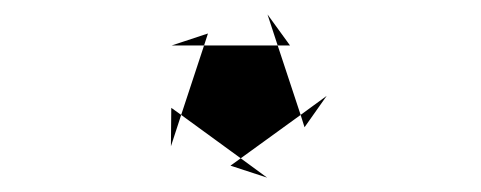

<svg xmlns="http://www.w3.org/2000/svg" viewBox="-20 -522 667 266"><path d="M381.8 -459H364.7L350.6 -502ZM268.1 -475.6 262.7 -459H364.7L396.5 -362.8L313.5 -302.7L350.1 -275.9L299.3 -292.5L313.5 -302.7L231 -362.8L262.7 -459H217.8ZM432.6 -389.2 401.9 -345.7 396.5 -362.8ZM217.3 -372.6 231 -362.8 216.8 -319.3Z"/></svg>

Font: Vazirmatn UI ExtraLight
Style: Regular
Weight: 200
Designer: Saber Rastikerdar
Foundry: Saber Rastikerdar
Version: Version 33.003